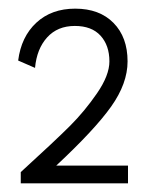

<svg xmlns="http://www.w3.org/2000/svg" viewBox="-20 -757 341 444"><path d="M28 -359Q108 -432 142 -466Q176 -500 204.5 -541.5Q233 -583 233 -615Q233 -652 212.5 -674.5Q192 -697 153 -697Q113 -697 89 -670.5Q65 -644 61 -600L22 -617Q29 -672 64 -704.5Q99 -737 154 -737Q210 -737 242.5 -704Q275 -671 275 -615Q275 -564 237 -510.5Q199 -457 110 -374H135H276V-333H28Z"/></svg>

Font: Human Sans Light
Style: Regular
Weight: 300
Designer: Tim Radville
Foundry: Continuum
Version: Version 1.000;FEAKit 1.0